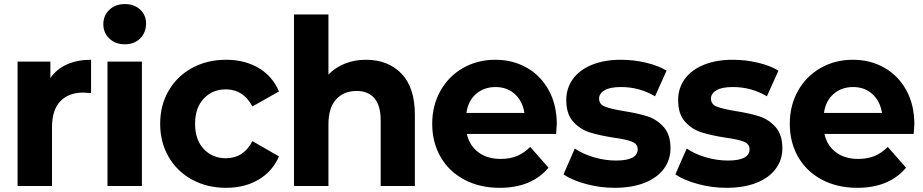

<svg xmlns="http://www.w3.org/2000/svg" viewBox="-20 -894 4438 923"><path d="M417.8 -606.7V-446.7Q388.9 -448.9 380 -448.9Q310 -448.9 270 -407.2Q230 -365.6 230 -282.2V0H64.4V-597.8H222.2V-518.9Q252.2 -562.2 302.2 -584.4Q352.2 -606.7 417.8 -606.7Z M476.7 -777.8Q476.7 -818.9 505.6 -846.7Q534.4 -874.4 580 -874.4Q625.6 -874.4 653.9 -847.8Q682.2 -821.1 682.2 -781.1Q682.2 -737.8 653.9 -709.4Q625.6 -681.1 580 -681.1Q534.4 -681.1 505.6 -708.9Q476.7 -736.7 476.7 -777.8ZM662.2 -597.8V0H496.7V-597.8Z M750 -298.9Q750 -387.8 790.6 -457.8Q831.1 -527.8 903.3 -567.2Q975.6 -606.7 1066.7 -606.7Q1156.7 -606.7 1223.3 -567.2Q1290 -527.8 1321.1 -454.4L1193.3 -382.2Q1150 -464.4 1065.6 -464.4Q1001.1 -464.4 959.4 -420Q917.8 -375.6 917.8 -298.9Q917.8 -222.2 959.4 -177.8Q1001.1 -133.3 1065.6 -133.3Q1151.1 -133.3 1193.3 -215.6L1321.1 -142.2Q1290 -70 1223.3 -30.6Q1156.7 8.9 1066.7 8.9Q975.6 8.9 903.3 -30.6Q831.1 -70 790.6 -140Q750 -210 750 -298.9Z M1974.4 -342.2V0H1810V-315.6Q1810 -386.7 1780 -421.7Q1750 -456.7 1694.4 -456.7Q1632.2 -456.7 1595.6 -416.1Q1558.9 -375.6 1558.9 -295.6V0H1393.3V-824.4H1558.9V-535.6Q1592.2 -570 1638.3 -588.3Q1684.4 -606.7 1738.9 -606.7Q1845.6 -606.7 1910 -540Q1974.4 -473.3 1974.4 -342.2Z M2653.3 -250H2224.4Q2236.7 -194.4 2279.4 -162.2Q2322.2 -130 2386.7 -130Q2431.1 -130 2465 -143.9Q2498.9 -157.8 2528.9 -187.8L2616.7 -87.8Q2535.6 8.9 2382.2 8.9Q2285.6 8.9 2211.7 -30.6Q2137.8 -70 2097.8 -140Q2057.8 -210 2057.8 -298.9Q2057.8 -386.7 2097.2 -457.2Q2136.7 -527.8 2206.1 -567.2Q2275.6 -606.7 2361.1 -606.7Q2444.4 -606.7 2511.7 -568.9Q2578.9 -531.1 2617.8 -460.6Q2656.7 -390 2656.7 -296.7Q2656.7 -293.3 2653.3 -250ZM2222.2 -351.1H2501.1Q2492.2 -407.8 2455 -441.7Q2417.8 -475.6 2362.2 -475.6Q2306.7 -475.6 2268.3 -442.2Q2230 -408.9 2222.2 -351.1Z M2688.9 -55.6 2743.3 -180Q2782.2 -153.3 2835.6 -137.8Q2888.9 -122.2 2941.1 -122.2Q3045.6 -122.2 3045.6 -176.7Q3045.6 -202.2 3017.2 -213.3Q2988.9 -224.4 2930 -232.2Q2860 -243.3 2814.4 -257.8Q2768.9 -272.2 2735.6 -308.9Q2702.2 -345.6 2702.2 -413.3Q2702.2 -470 2733.9 -513.9Q2765.6 -557.8 2825 -582.2Q2884.4 -606.7 2965.6 -606.7Q3025.6 -606.7 3085 -592.8Q3144.4 -578.9 3184.4 -554.4L3128.9 -431.1Q3054.4 -475.6 2965.6 -475.6Q2912.2 -475.6 2886.1 -460Q2860 -444.4 2860 -420Q2860 -392.2 2888.9 -381.1Q2917.8 -370 2978.9 -360Q3048.9 -348.9 3093.3 -334.4Q3137.8 -320 3170.6 -283.3Q3203.3 -246.7 3203.3 -181.1Q3203.3 -125.6 3171.1 -82.2Q3138.9 -38.9 3078.3 -15Q3017.8 8.9 2934.4 8.9Q2864.4 8.9 2797.2 -9.4Q2730 -27.8 2688.9 -55.6Z M3226.7 -55.6 3281.1 -180Q3320 -153.3 3373.3 -137.8Q3426.7 -122.2 3478.9 -122.2Q3583.3 -122.2 3583.3 -176.7Q3583.3 -202.2 3555 -213.3Q3526.7 -224.4 3467.8 -232.2Q3397.8 -243.3 3352.2 -257.8Q3306.7 -272.2 3273.3 -308.9Q3240 -345.6 3240 -413.3Q3240 -470 3271.7 -513.9Q3303.3 -557.8 3362.8 -582.2Q3422.2 -606.7 3503.3 -606.7Q3563.3 -606.7 3622.8 -592.8Q3682.2 -578.9 3722.2 -554.4L3666.7 -431.1Q3592.2 -475.6 3503.3 -475.6Q3450 -475.6 3423.9 -460Q3397.8 -444.4 3397.8 -420Q3397.8 -392.2 3426.7 -381.1Q3455.6 -370 3516.7 -360Q3586.7 -348.9 3631.1 -334.4Q3675.6 -320 3708.3 -283.3Q3741.1 -246.7 3741.1 -181.1Q3741.1 -125.6 3708.9 -82.2Q3676.7 -38.9 3616.1 -15Q3555.6 8.9 3472.2 8.9Q3402.2 8.9 3335 -9.4Q3267.8 -27.8 3226.7 -55.6Z M4372.2 -250H3943.3Q3955.6 -194.4 3998.3 -162.2Q4041.1 -130 4105.6 -130Q4150 -130 4183.9 -143.9Q4217.8 -157.8 4247.8 -187.8L4335.6 -87.8Q4254.4 8.9 4101.1 8.9Q4004.4 8.9 3930.6 -30.6Q3856.7 -70 3816.7 -140Q3776.7 -210 3776.7 -298.9Q3776.7 -386.7 3816.1 -457.2Q3855.6 -527.8 3925 -567.2Q3994.4 -606.7 4080 -606.7Q4163.3 -606.7 4230.6 -568.9Q4297.8 -531.1 4336.7 -460.6Q4375.6 -390 4375.6 -296.7Q4375.6 -293.3 4372.2 -250ZM3941.1 -351.1H4220Q4211.1 -407.8 4173.9 -441.7Q4136.7 -475.6 4081.1 -475.6Q4025.6 -475.6 3987.2 -442.2Q3948.9 -408.9 3941.1 -351.1Z"/></svg>

Font: Paperlogy 8 ExtraBold
Style: Regular
Weight: 800
Designer: redesigned by Lee Juim, glyphs from Gmarket Sans & Montserrat
Foundry: PT&
Version: Version 1.001